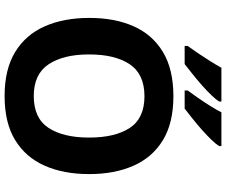

<svg xmlns="http://www.w3.org/2000/svg" viewBox="-94 -880 984 836"><g transform="rotate(90 398.0 -462.0)"><path d="M738 -358Q738 -247 701.5 -164.5Q665 -82 590 -36Q515 10 398 10Q282 10 206.5 -36Q131 -82 94.5 -165Q58 -248 58 -359Q58 -470 94.5 -552Q131 -634 206.5 -679.5Q282 -725 399 -725Q515 -725 590 -679.5Q665 -634 701.5 -551.5Q738 -469 738 -358ZM217 -358Q217 -246 260 -181.5Q303 -117 398 -117Q495 -117 537 -181.5Q579 -246 579 -358Q579 -471 537 -535Q495 -599 399 -599Q303 -599 260 -535Q217 -471 217 -358ZM616 -924Q608 -911 589 -891Q570 -871 545 -849Q520 -827 495.5 -807.5Q471 -788 453 -774H374V-787Q388 -806 406 -832Q424 -858 441 -885Q458 -912 469 -934H616ZM422 -924Q414 -911 395 -891Q376 -871 351 -849Q326 -827 301.5 -807.5Q277 -788 259 -774H180V-787Q194 -806 211.5 -832Q229 -858 246 -885Q263 -912 275 -934H422Z"/></g></svg>

Font: Noto Sans Sundanese
Style: Bold
Weight: 700
Version: Version 2.003